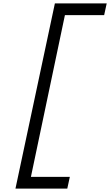

<svg xmlns="http://www.w3.org/2000/svg" viewBox="-20 -965 648 1130"><path d="M71 145 303 -945H608L593 -876H310L373 -928L151 128L110 76H391L376 145Z"/></svg>

Font: Victor Mono
Style: Italic
Weight: 400
Italic angle: -12°
Monospace: yes
Designer: Rune Bjørnerås
Version: Version 1.561;gftools[0.9.30]